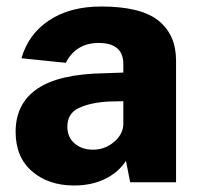

<svg xmlns="http://www.w3.org/2000/svg" viewBox="-20 -560 609 590"><path d="M28 -155Q28 -242 95 -287.5Q162 -333 303 -335L359 -337V-363Q359 -428 283 -428Q214 -428 182 -367L46 -381Q67 -455 131 -497.5Q195 -540 291 -540Q413 -540 467 -496.5Q521 -453 521 -374V0H380L367 -66Q345 -31 303.5 -10.5Q262 10 208 10Q129 10 78.5 -33.5Q28 -77 28 -155ZM359 -178V-249L314 -248Q259 -245 223 -228.5Q187 -212 187 -171Q187 -138 209.5 -119Q232 -100 266 -100Q302 -100 330 -123.5Q358 -147 359 -178Z"/></svg>

Font: Morrison
Style: Bold
Weight: 700
Designer: Pablo Impallari, Rodrigo Fuenzalida (Modified by Dan O. Williams)
Version: Version 0.03;June 6, 2019;FontCreator 11.5.0.2425 64-bit; tt